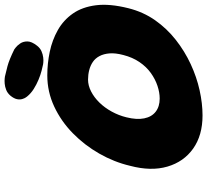

<svg xmlns="http://www.w3.org/2000/svg" viewBox="-53 -825 886 820"><g transform="rotate(-90 390.0 -415.0)"><path d="M307 7Q222 7 165.5 -33Q109 -73 88.5 -143Q68 -213 92 -303Q108 -371 144 -434Q180 -497 231 -547Q282 -597 345 -626.5Q408 -656 478 -656Q529 -656 579 -645.5Q629 -635 671.5 -611Q714 -587 742 -547Q770 -507 777.5 -448.5Q785 -390 765 -310Q749 -246 713.5 -195.5Q678 -145 629.5 -107Q581 -69 526 -43.5Q471 -18 414.5 -5.5Q358 7 307 7ZM379 -176Q405 -176 433.5 -185.5Q462 -195 488.5 -214Q515 -233 535 -262.5Q555 -292 565 -331Q574 -365 572 -390Q570 -415 560.5 -433Q551 -451 535.5 -461.5Q520 -472 500.5 -477Q481 -482 460 -482Q435 -482 409.5 -469Q384 -456 362 -433.5Q340 -411 323.5 -381Q307 -351 299 -318Q288 -274 294.5 -242Q301 -210 323 -193Q345 -176 379 -176ZM525 -674Q515 -676 497.5 -680.5Q480 -685 459.5 -693.5Q439 -702 420 -714Q401 -726 388 -742Q388 -742 384 -747.5Q380 -753 377 -763Q374 -773 376.5 -785.5Q379 -798 391 -813Q402 -826 416 -831.5Q430 -837 443 -838Q456 -839 464.5 -838Q473 -837 473 -837Q491 -833 517.5 -826Q544 -819 589 -797Q589 -797 597.5 -790.5Q606 -784 614.5 -771.5Q623 -759 623 -741Q623 -723 605 -700Q595 -687 581.5 -681Q568 -675 555 -673.5Q542 -672 533.5 -673Q525 -674 525 -674Z"/></g></svg>

Font: Sour Gummy Black
Style: Italic
Weight: 900
Italic angle: -11.3°
Designer: Stefie Justprince
Foundry: Eifetstype
Version: Version 1.000